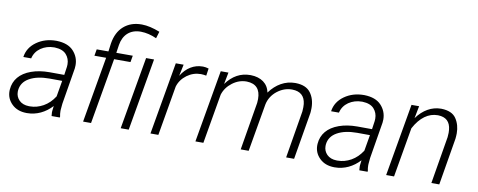

<svg xmlns="http://www.w3.org/2000/svg" viewBox="-65 -1066 3438 1380"><g transform="rotate(10 1654.0 -375.5)"><path d="M411.1 0 412.1 -5.9C409.2 -19.5 407.7 -33.2 407.7 -46.9C407.7 -50.8 408.2 -54.2 408.2 -58.1L412.1 -100.6L456.1 -366.2C457 -374 457.5 -381.8 457.5 -389.6C457.5 -429.2 443.8 -463.9 416.5 -493.2C389.6 -522 348.6 -537.1 294.4 -538.6C293 -538.6 292 -538.6 291 -538.6C236.3 -538.6 189 -524.4 148.4 -495.6C107.9 -466.8 84 -429.2 77.6 -382.8H134.8C142.1 -415 159.7 -440.9 187.5 -460.4C215.8 -479.5 248 -489.3 284.7 -489.3C286.1 -489.3 287.1 -489.3 288.6 -489.3C326.7 -487.8 354.5 -477.5 372.6 -457.5C390.6 -437.5 399.4 -413.1 399.4 -385.3C399.4 -379.4 398.9 -373.5 398.4 -367.7L389.6 -307.1L281.7 -307.6C232.9 -307.6 189 -300.8 149.4 -286.6C70.8 -258.3 27.8 -206.1 22.5 -136.2C22 -132.3 22 -128.4 22 -124.5C22 -87.9 35.2 -56.6 62 -30.3C88.4 -4.4 124 9.3 168.5 9.8C169.9 9.8 171.4 9.8 172.9 9.8C242.7 9.8 305.2 -21 354 -73.7L349.6 -37.1C349.6 -33.7 349.1 -30.3 349.1 -26.4C349.1 -17.6 350.1 -8.8 351.1 0ZM178.2 -41.5C147.5 -42 123.5 -51.3 106.4 -68.4C89.8 -85.4 81.5 -106 81.5 -129.4C81.5 -133.3 81.5 -137.2 82 -141.1C85.9 -180.2 106.4 -210.4 144 -231.4C181.6 -252.4 230 -262.7 289.1 -262.7L382.3 -262.2L362.3 -145.5C340.8 -111.8 314.5 -85.9 282.7 -67.9C251 -50.3 218.8 -41.5 185.5 -41.5C183.1 -41.5 180.7 -41.5 178.2 -41.5Z M639.2 0 722.7 -480.5H842.3L850.6 -528.3H730.5L739.3 -587.4C751.5 -662.1 799.8 -708.5 877.4 -708.5C878.4 -708.5 878.9 -708.5 879.4 -708.5C917 -708 955.1 -698.7 993.7 -681.2L1008.8 -731C960.4 -750 917 -760.3 877.4 -760.7C876.5 -760.7 875 -760.7 874 -760.7C822.3 -760.7 779.3 -745.6 745.1 -715.8C710.9 -686 689.5 -643.1 680.7 -587.4L672.9 -528.3H587.4L579.1 -480.5H664.6L581.1 0ZM1005.9 -528.3H947.8L855.5 0H914.1Z M1403.3 -532.2C1388.2 -536.6 1374.5 -539.1 1363.3 -539.1C1361.8 -539.1 1360.8 -539.1 1359.4 -539.1C1297.4 -539.1 1242.7 -506.8 1204.1 -444.3L1221.7 -528.3H1164.6L1072.8 0H1130.4L1192.9 -363.3C1203.1 -397.9 1224.1 -426.8 1254.9 -449.7C1285.6 -472.2 1319.8 -483.4 1356.9 -483.4C1370.1 -482.9 1382.8 -481.4 1395.5 -479Z M1492.7 -528.3 1400.9 0H1459L1521.5 -362.8C1532.7 -398.4 1554.2 -428.2 1585.9 -452.1C1617.7 -476.1 1651.9 -487.8 1688 -487.8C1689 -487.8 1689.9 -487.8 1690.9 -487.8C1757.8 -485.8 1791.5 -449.2 1791.5 -377.9C1791.5 -369.1 1791 -359.4 1790 -349.6L1731.4 0H1789.6L1850.1 -349.6C1858.4 -389.2 1879.4 -422.4 1912.1 -448.7C1945.3 -474.6 1981 -487.8 2019.5 -487.8C2020.5 -487.8 2021.5 -487.8 2022.5 -487.8C2081.5 -486.8 2114.7 -457.5 2121.1 -399.9C2122.1 -392.1 2122.1 -383.8 2122.1 -376C2122.1 -365.7 2121.6 -355.5 2120.6 -345.2L2063 0H2121.1L2179.2 -344.2L2180.2 -355.5C2180.7 -363.8 2181.2 -372.1 2181.2 -379.9C2181.2 -424.8 2169.9 -462.4 2147.5 -492.2C2125 -522 2088.9 -537.1 2038.6 -538.1C2037.1 -538.1 2036.1 -538.1 2034.7 -538.1C1961.9 -538.1 1897.9 -501.5 1849.6 -435.5C1837.9 -499.5 1785.6 -536.6 1711.4 -538.1C1710 -538.1 1708.5 -538.1 1707 -538.1C1637.2 -538.1 1578.6 -506.3 1532.2 -442.4L1548.8 -528.3Z M2657.2 0 2658.2 -5.9C2655.3 -19.5 2653.8 -33.2 2653.8 -46.9C2653.8 -50.8 2654.3 -54.2 2654.3 -58.1L2658.2 -100.6L2702.1 -366.2C2703.1 -374 2703.6 -381.8 2703.6 -389.6C2703.6 -429.2 2689.9 -463.9 2662.6 -493.2C2635.7 -522 2594.7 -537.1 2540.5 -538.6C2539.1 -538.6 2538.1 -538.6 2537.1 -538.6C2482.4 -538.6 2435.1 -524.4 2394.5 -495.6C2354 -466.8 2330.1 -429.2 2323.7 -382.8H2380.9C2388.2 -415 2405.8 -440.9 2433.6 -460.4C2461.9 -479.5 2494.1 -489.3 2530.8 -489.3C2532.2 -489.3 2533.2 -489.3 2534.7 -489.3C2572.8 -487.8 2600.6 -477.5 2618.7 -457.5C2636.7 -437.5 2645.5 -413.1 2645.5 -385.3C2645.5 -379.4 2645 -373.5 2644.5 -367.7L2635.7 -307.1L2527.8 -307.6C2479 -307.6 2435.1 -300.8 2395.5 -286.6C2316.9 -258.3 2273.9 -206.1 2268.6 -136.2C2268.1 -132.3 2268.1 -128.4 2268.1 -124.5C2268.1 -87.9 2281.2 -56.6 2308.1 -30.3C2334.5 -4.4 2370.1 9.3 2414.6 9.8C2416 9.8 2417.5 9.8 2418.9 9.8C2488.8 9.8 2551.3 -21 2600.1 -73.7L2595.7 -37.1C2595.7 -33.7 2595.2 -30.3 2595.2 -26.4C2595.2 -17.6 2596.2 -8.8 2597.2 0ZM2424.3 -41.5C2393.6 -42 2369.6 -51.3 2352.5 -68.4C2335.9 -85.4 2327.6 -106 2327.6 -129.4C2327.6 -133.3 2327.6 -137.2 2328.1 -141.1C2332 -180.2 2352.5 -210.4 2390.1 -231.4C2427.7 -252.4 2476.1 -262.7 2535.2 -262.7L2628.4 -262.2L2608.4 -145.5C2586.9 -111.8 2560.5 -85.9 2528.8 -67.9C2497.1 -50.3 2464.8 -41.5 2431.6 -41.5C2429.2 -41.5 2426.8 -41.5 2424.3 -41.5Z M2884.8 -528.3 2793 0H2850.6L2913.1 -362.3C2958 -446.8 3017.6 -487.8 3084 -487.8C3085 -487.8 3085.9 -487.8 3086.9 -487.8C3144.5 -486.3 3176.3 -456.5 3181.6 -398.4C3182.1 -391.6 3182.6 -384.8 3182.6 -377.4C3182.6 -366.7 3181.6 -356 3180.7 -344.7L3123 0H3180.7L3238.3 -343.8C3239.7 -357.4 3240.7 -370.6 3240.7 -382.8C3240.7 -424.3 3230.5 -460.4 3210 -490.7C3189.5 -521 3153.8 -536.6 3103 -538.1C3101.6 -538.1 3100.6 -538.1 3099.1 -538.1C3031.7 -538.1 2969.7 -502.9 2922.9 -438L2940.4 -528.3Z"/></g></svg>

Font: Roboto Light
Style: Italic
Weight: 300
Italic angle: -12°
Designer: Google
Version: Version 2.137; 2017